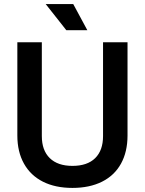

<svg xmlns="http://www.w3.org/2000/svg" viewBox="-20 -907 711 941"><path d="M335 14Q251 14 190.5 -16.5Q130 -47 97.5 -105Q65 -163 65 -243V-700H185V-240Q185 -170 224 -132Q263 -94 335 -94Q408 -94 446.5 -132Q485 -170 485 -240V-700H605V-243Q605 -163 573 -105Q541 -47 480 -16.5Q419 14 335 14ZM305 -759 204 -887H339L408 -759Z"/></svg>

Font: Space Grotesk Light SemiBold
Style: Regular
Weight: 600
Version: Version 2.000